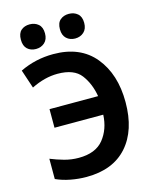

<svg xmlns="http://www.w3.org/2000/svg" viewBox="-135 -1011 871 1107"><g transform="rotate(-15 300.0 -457.5)"><path d="M458 -852Q458 -889 437 -907Q416 -925 385 -925Q354 -925 333.5 -907.5Q313 -890 313 -852Q313 -816 333.5 -797Q354 -778 385 -778Q416 -778 437 -797Q458 -816 458 -852ZM224 -852Q224 -889 203 -907Q182 -925 151 -925Q120 -925 100 -907.5Q80 -890 80 -852Q80 -815 100 -796.5Q120 -778 151 -778Q182 -778 203 -797Q224 -816 224 -852ZM242 10Q400 10 485 -85.5Q570 -181 570 -349Q570 -516 484.5 -620Q399 -724 238 -724Q132 -724 39 -679L76 -568Q156 -608 233 -608Q331 -608 372 -554Q413 -500 426 -423H136V-312H427Q423 -226 375.5 -167Q328 -108 227 -108Q183 -108 141.5 -119.5Q100 -131 61 -147V-26Q100 -8 147.5 1Q195 10 242 10Z"/></g></svg>

Font: Noto Sans Mono UI
Style: Bold
Weight: 700
Designer: Monotype Design team
Foundry: Monotype Imaging Inc.
Version: 1.000